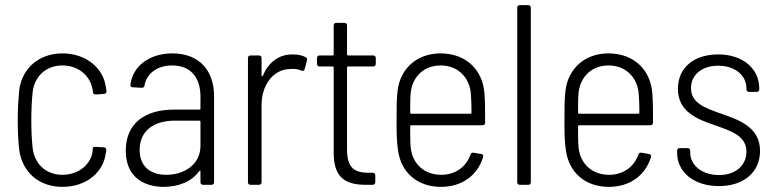

<svg xmlns="http://www.w3.org/2000/svg" viewBox="-20 -720 3020 748"><path d="M223 8C317 8 383 -49 392 -123C393 -127 394 -131 394 -135C394 -142 390 -146 384 -146L352 -148C345 -149 341 -146 341 -139V-133C336 -83 290 -39 223 -39C158 -39 114 -82 107 -145C104 -172 102 -208 102 -252C102 -294 104 -331 107 -359C113 -421 158 -465 223 -465C286 -465 330 -424 339 -378C340 -374 341 -371 342 -366V-361C343 -354 347 -352 353 -352L385 -354C392 -355 395 -358 395 -365L392 -383C382 -454 316 -512 223 -512C131 -512 66 -453 55 -370C52 -336 49 -299 49 -253C49 -209 51 -169 55 -135C67 -50 131 8 223 8Z M651 -512C563 -512 497 -463 488 -390C487 -384 491 -380 497 -380L532 -378C538 -378 542 -380 543 -387C551 -434 593 -465 650 -465C726 -465 761 -415 761 -343V-297C761 -295 759 -293 757 -293H658C546 -293 470 -241 470 -133C470 -24 548 8 618 8C675 8 726 -12 756 -53C759 -56 761 -55 761 -52V-10C761 -4 765 0 771 0H804C810 0 814 -4 814 -10V-345C814 -445 757 -512 651 -512ZM628 -39C570 -39 524 -68 524 -136C524 -211 580 -250 661 -250H757C759 -250 761 -248 761 -246V-152C761 -76 694 -39 628 -39Z M1119 -508C1064 -508 1025 -475 1004 -425C1002 -421 999 -422 999 -426V-494C999 -500 995 -504 989 -504H956C950 -504 946 -500 946 -494V-10C946 -4 950 0 956 0H989C995 0 999 -4 999 -10V-311C999 -389 1045 -450 1109 -451C1128 -453 1143 -450 1154 -445C1161 -442 1165 -445 1167 -451L1176 -485C1177 -490 1176 -495 1171 -497C1158 -504 1143 -508 1119 -508Z M1444 -471V-494C1444 -500 1440 -504 1434 -504H1336C1334 -504 1332 -506 1332 -508V-621C1332 -627 1328 -631 1322 -631H1290C1284 -631 1280 -627 1280 -621V-508C1280 -506 1278 -504 1276 -504H1225C1219 -504 1215 -500 1215 -494V-471C1215 -465 1219 -461 1225 -461H1276C1278 -461 1280 -459 1280 -457V-124C1280 -22 1332 0 1407 0H1432C1438 0 1442 -4 1442 -10V-37C1442 -43 1438 -47 1432 -47H1416C1360 -47 1332 -67 1332 -137V-457C1332 -459 1334 -461 1336 -461H1434C1440 -461 1444 -465 1444 -471Z M1699 -39C1632 -39 1587 -82 1580 -145C1578 -167 1578 -196 1578 -228C1578 -231 1580 -232 1582 -232H1860C1866 -232 1870 -236 1870 -242C1870 -290 1870 -327 1867 -360C1859 -449 1795 -512 1696 -512C1604 -512 1539 -452 1529 -367C1525 -334 1525 -297 1525 -252C1525 -207 1525 -168 1531 -132C1543 -49 1605 8 1698 8C1781 8 1841 -38 1862 -108C1864 -114 1861 -119 1855 -120L1825 -125C1819 -126 1815 -124 1813 -118C1797 -71 1755 -39 1699 -39ZM1697 -465C1762 -465 1807 -421 1814 -359C1816 -337 1817 -309 1817 -281C1817 -278 1815 -277 1813 -277H1582C1580 -277 1578 -278 1578 -281C1578 -310 1578 -337 1580 -359C1587 -421 1631 -465 1697 -465Z M2005 0H2038C2044 0 2048 -4 2048 -10V-690C2048 -696 2044 -700 2038 -700H2005C1999 -700 1995 -696 1995 -690V-10C1995 -4 1999 0 2005 0Z M2353 -39C2286 -39 2241 -82 2234 -145C2232 -167 2232 -196 2232 -228C2232 -231 2234 -232 2236 -232H2514C2520 -232 2524 -236 2524 -242C2524 -290 2524 -327 2521 -360C2513 -449 2449 -512 2350 -512C2258 -512 2193 -452 2183 -367C2179 -334 2179 -297 2179 -252C2179 -207 2179 -168 2185 -132C2197 -49 2259 8 2352 8C2435 8 2495 -38 2516 -108C2518 -114 2515 -119 2509 -120L2479 -125C2473 -126 2469 -124 2467 -118C2451 -71 2409 -39 2353 -39ZM2351 -465C2416 -465 2461 -421 2468 -359C2470 -337 2471 -309 2471 -281C2471 -278 2469 -277 2467 -277H2236C2234 -277 2232 -278 2232 -281C2232 -310 2232 -337 2234 -359C2241 -421 2285 -465 2351 -465Z M2781 5C2878 5 2941 -50 2941 -132C2941 -225 2859 -253 2787 -278C2725 -300 2672 -319 2672 -377C2672 -428 2714 -464 2778 -464C2845 -464 2888 -425 2888 -376V-372C2888 -366 2892 -362 2898 -362H2928C2934 -362 2938 -366 2938 -372V-375C2938 -452 2875 -508 2778 -508C2684 -508 2621 -457 2621 -374C2621 -284 2697 -255 2768 -231C2830 -209 2888 -190 2888 -129C2888 -76 2846 -38 2781 -38C2713 -38 2669 -78 2669 -125V-133C2669 -139 2665 -143 2659 -143H2628C2622 -143 2618 -139 2618 -133V-124C2618 -51 2682 5 2781 5Z"/></svg>

Font: Barlow Semi Condensed Light
Style: Regular
Weight: 300
Width: 4
Designer: Jeremy Tribby
Foundry: Tribby Type
Version: Version 1.422;hotconv 1.0.109;makeotfexe 2.5.65596